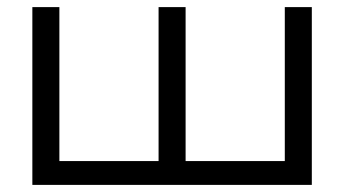

<svg xmlns="http://www.w3.org/2000/svg" viewBox="-20 -520 968 540"><path d="M147 -500V-67H426V-500H502V-67H781V-500H857V0H71V-500Z"/></svg>

Font: Nata Sans
Style: Regular
Weight: 400
Designer: Daniel Uzquiano Cruz
Version: Version 1.001